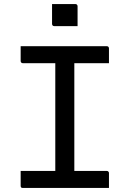

<svg xmlns="http://www.w3.org/2000/svg" viewBox="-20 -928 640 948"><path d="M518 0H93Q90 0 88 -0.5Q86 -1 84.5 -2.5Q83 -4 82.5 -6Q82 -8 82 -11V-84H253V-616H93Q88 -616 85 -619Q82 -622 82 -627V-700H507Q512 -700 515 -697Q518 -694 518 -689V-616H347V-84H507Q511 -84 513 -82.5Q515 -81 516.5 -79Q518 -77 518 -73ZM237 -908H352Q357 -908 360 -905Q363 -902 363 -897V-799H248Q243 -799 240 -802Q237 -805 237 -810Z"/></svg>

Font: Code D OnePiece
Style: Regular
Weight: 400
Version: Version 1.085; ttfautohint (v1.8.4.7-5d5b);Nerd Fonts 3.0.2